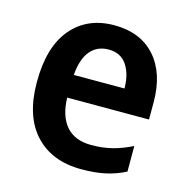

<svg xmlns="http://www.w3.org/2000/svg" viewBox="-88 -638 714 732"><g transform="rotate(15 269.0 -271.5)"><path d="M276 -553Q380 -553 438 -487.5Q496 -422 496 -308V-240H173Q175 -167 209 -128Q243 -89 308 -89Q353 -89 390.5 -98.5Q428 -108 468 -128V-27Q431 -8 390.5 1Q350 10 295 10Q179 10 112.5 -61.5Q46 -133 46 -268Q46 -407 108 -480Q170 -553 276 -553ZM279 -458Q234 -458 207 -426Q180 -394 175 -330H375Q375 -386 351 -422Q327 -458 279 -458Z"/></g></svg>

Font: Noto Sans Bengali SemiCondensed SemiBold
Style: Regular
Weight: 600
Width: 4
Designer: Joana Ranito - Universal Thirst; Jelle Bosma - Monotype Design Team
Foundry: Universal Thirst ehf.
Version: Version 3.000; ttfautohint (v1.8.4.7-5d5b)